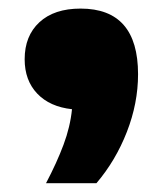

<svg xmlns="http://www.w3.org/2000/svg" viewBox="-20 -240 372 436"><path d="M84.5 176Q109 129.5 124.2 88.8Q139.5 48 143.5 8Q93 2.5 64.5 -27.5Q36 -57.5 36 -105.5Q36 -158.5 69.5 -189.5Q103 -220.5 163 -220.5Q293.5 -220.5 293.5 -71.5Q293.5 -5.5 268 59.8Q242.5 125 199 176Z"/></svg>

Font: Encode Sans Exp XBd
Style: Regular
Weight: 800
Width: 7
Designer: Multiple Designers
Foundry: Impallari Type
Version: Version 3.002; ttfautohint (v1.8.3) -l 8 -r 50 -G 200 -x 14 